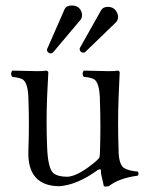

<svg xmlns="http://www.w3.org/2000/svg" viewBox="-20 -673 547 704"><path d="M413.1 -610.8Q412.1 -598.6 405.8 -591.8L292 -481.9Q289.1 -480 286.1 -480Q275.9 -480 272.5 -489.7Q272 -491.7 272 -493.2Q272.5 -496.1 272.9 -497.1L351.1 -636.2Q358.9 -647.9 375 -647.9Q400.4 -647.9 410.2 -624Q413.1 -616.7 413.1 -610.8ZM280.8 -617.2Q280.3 -607.4 275.9 -601.1L173.8 -480Q169.9 -477.5 166 -477.1Q153.8 -478.5 151.9 -490.2Q152.3 -492.7 152.8 -493.2L216.8 -639.2Q223.6 -652.8 243.2 -652.8Q270 -652.8 278.8 -629.4Q280.8 -623 280.8 -617.2ZM196.8 9.8Q79.6 8.3 84 -120.1Q87.9 -217.8 84 -315.9Q82 -370.1 63 -381.8Q50.8 -388.7 24.9 -391.1Q16.6 -402.8 24.9 -414.1Q95.2 -412.1 116.2 -412.1Q138.7 -412.1 148.9 -414.1Q155.8 -413.1 157.2 -408.2Q157.2 -407.2 152.8 -319.8Q148.9 -226.6 152.8 -132.8Q155.8 -56.2 175.3 -38.6Q190.9 -25.4 225.1 -24.9Q259.3 -24.9 315.4 -68.4Q324.2 -75.2 331.1 -81.1Q343.8 -92.8 344.7 -95.7Q345.7 -100.1 346.2 -107.9Q350.1 -205.6 346.2 -310.1Q346.2 -312.5 346.2 -314Q343.8 -369.6 325.7 -381.8Q313.5 -389.2 287.1 -391.1Q278.8 -402.8 287.1 -414.1Q357.4 -412.1 377.9 -412.1Q401.4 -412.1 412.1 -414.1Q418 -412.6 418.9 -408.2Q418.9 -407.2 415 -319.8Q411.1 -222.2 415 -117.7Q415 -115.2 415 -113.8Q417 -69.3 434.6 -57.1Q450.7 -46.9 484.9 -43.9Q491.2 -35.6 484.9 -28.8Q416.5 -20 378.9 9.8Q367.2 12.2 360.8 9.8Q360.8 9.8 350.6 -35.6Q350.1 -42.5 350.1 -46.9Q350.1 -56.2 338.4 -49.8Q336.9 -48.8 335.9 -47.9Q262.2 5.4 196.8 9.8Z"/></svg>

Font: Linux Libertine Display O
Style: Regular
Weight: 400
Designer: Philipp H. Poll
Foundry: Philipp H. Poll
Version: Version 5.0.9